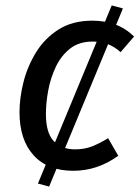

<svg xmlns="http://www.w3.org/2000/svg" viewBox="-20 -615 512 705"><path d="M119.2 59 390.2 -595.1 431.3 -584 160.4 70.1ZM319.1 -539.1Q363.2 -539.1 401.8 -525.6Q440.3 -512 472.3 -481L422.9 -423.5Q398.9 -444.5 375 -453.4Q351 -462.4 320.1 -462.4Q270.2 -462.4 237.3 -436.5Q204.4 -410.6 185 -369.7Q165.6 -328.8 157.1 -282.9Q148.6 -237 148.6 -196.2Q148.6 -127.4 177.1 -97Q205.5 -66.6 255.3 -66.6Q290.2 -66.6 318.1 -77.6Q346 -88.6 377 -107.6L414.3 -43Q375.3 -15 334.3 -1.5Q293.2 12.1 249.1 12.1Q154.9 12.1 103.2 -45Q51.6 -102.1 51.6 -203.1Q51.6 -255.1 66.1 -313.1Q80.7 -371.1 112.2 -422.6Q143.8 -474.1 194.9 -506.6Q246 -539.1 319.1 -539.1Z"/></svg>

Font: Fira Sans Variable
Style: Italic
Weight: 397
Italic angle: -8°
Designer: Carrois Corporate & Edenspiekermann AG
Foundry: Carrois Corporate GbR & Edenspiekermann AG
Version: Version 4.202